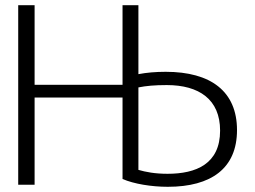

<svg xmlns="http://www.w3.org/2000/svg" viewBox="-20 -710 981 738"><path d="M113 0V-335H451V-22C495 -3 562 8 625 8C792 8 891 -63 891 -210C891 -359 790 -434 617 -434C578 -434 544 -431 512 -425V-690H451V-384H113V-690H50V0ZM512 -57V-374C542 -380 575 -383 621 -383C745 -383 826 -328 826 -208C826 -80 734 -42 624 -42C575 -42 540 -49 512 -57Z"/></svg>

Font: Repo Light
Style: Regular
Weight: 300
Designer: Stefan Peev
Foundry: Context Ltd
Version: Version 001.502